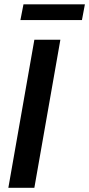

<svg xmlns="http://www.w3.org/2000/svg" viewBox="-20 -888 422 908"><path d="M19.5 0 142.5 -700H265.5L142.5 0ZM76.5 -793 91 -867.5H381.5L367.5 -793Z"/></svg>

Font: Cabin Condensed
Style: Bold Italic
Weight: 700
Width: 3
Italic angle: -10°
Designer: Pablo Impallari
Foundry: Pablo Impallari. http://www.impallari.com Igino Marini. http://www.ikern.com
Version: Version 3.001; ttfautohint (v1.8.3)